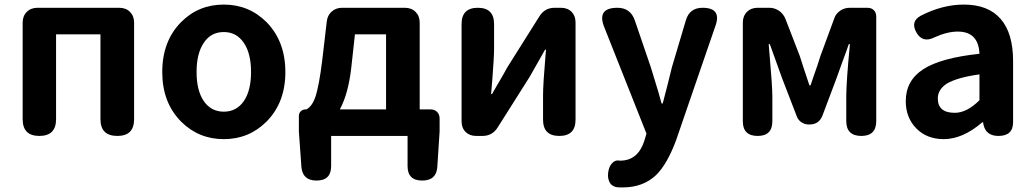

<svg xmlns="http://www.w3.org/2000/svg" viewBox="-20 -594 4518 839"><path d="M152 0Q79 0 79 -73V-495Q79 -524 97 -542Q115 -560 144 -560H322H501Q530 -560 548 -542Q566 -524 566 -495V-73Q566 0 493 0Q419 0 419 -73V-444H225V-73Q225 0 152 0Z M958 14Q848 14 771 -63Q689 -146 689 -279Q689 -414 771 -497Q847 -574 958 -574Q1068 -574 1145 -497Q1227 -413 1227 -279Q1227 -146 1145 -63Q1068 14 958 14ZM958 -106Q1014 -106 1046 -153Q1077 -199 1077 -279.5Q1077 -360 1046 -406Q1014 -454 958 -454Q901 -454 870 -406Q839 -360 839 -279.5Q839 -199 870 -153Q902 -106 958 -106Z M1363 195Q1302 195 1297 135L1286 -20V-86Q1286 -100 1294.5 -108Q1303 -116 1316 -116H1319Q1343 -129 1357 -167Q1374 -216 1388 -330L1408 -501Q1411 -527 1429.5 -543.5Q1448 -560 1475 -560H1614H1749Q1778 -560 1796 -542Q1814 -524 1814 -495V-116H1861Q1879 -116 1890 -105Q1901 -94 1901 -76V-20L1891 135Q1887 195 1825 195Q1761 195 1761 132V0H1427V132Q1427 195 1363 195ZM1465 -116H1566H1667V-444H1531L1515 -298Q1502 -184 1465 -116Z M2061 0Q2032 0 2014.5 -17.5Q1997 -35 1997 -64V-489Q1997 -560 2068 -560Q2139 -560 2139 -489V-383Q2139 -343 2131 -242Q2127 -202 2126 -183H2130Q2136 -193 2149 -216Q2185 -277 2197 -300L2338 -524Q2361 -560 2404 -560H2431Q2460 -560 2477.5 -542.5Q2495 -525 2495 -496V-280V-71Q2495 0 2424 0Q2353 0 2353 -71V-176Q2353 -227 2364 -355Q2365 -370 2366 -377H2362Q2361 -375 2359 -372Q2312 -290 2295 -259L2154 -36Q2131 0 2088 0Z M2701 225Q2683 225 2675 224Q2649 219 2641 196Q2633 176 2640 147Q2645 128 2657 117Q2670 104 2688 108Q2689 108 2690 108Q2767 108 2795 23L2805 -10L2621 -474Q2586 -560 2678 -560Q2735 -560 2754 -505L2824 -300Q2835 -266 2856 -195Q2866 -160 2871 -142H2876Q2883 -168 2896.5 -221Q2910 -274 2916 -300L2977 -505Q2993 -560 3050 -560Q3135 -560 3106 -480L3034 -271L2935 17Q2896 123 2847 171Q2790 225 2701 225Z M3291 0Q3226 0 3226 -64V-495Q3226 -524 3244 -542Q3262 -560 3291 -560H3342Q3365 -560 3384 -547Q3403 -534 3412 -512L3475 -349Q3481 -331 3492 -296Q3509 -246 3517 -221H3522Q3526 -232 3533 -254Q3555 -315 3565 -349L3625 -512Q3632 -534 3651 -547Q3670 -560 3693 -560H3725H3770Q3788 -560 3798.5 -549.5Q3809 -539 3809 -521V-65Q3809 0 3744 0Q3678 0 3678 -65V-173Q3678 -236 3694 -401H3689Q3680 -374 3658 -315Q3642 -271 3635 -251L3574 -89Q3559 -50 3517 -50H3514Q3497 -50 3482.5 -59.5Q3468 -69 3462 -85L3398 -251Q3390 -274 3371 -326Q3352 -378 3344 -401H3339Q3340 -387 3343 -353Q3355 -217 3355 -173V-64Q3355 0 3291 0Z M4104 14Q4030 14 3984 -33Q3938 -80 3938 -152Q3938 -242 4014.5 -291.5Q4091 -341 4260 -359Q4256 -456 4165 -456Q4119 -456 4064 -431Q4011 -404 3984 -453Q3958 -500 4003 -525Q4098 -574 4192 -574Q4298 -574 4352.5 -511.5Q4407 -449 4407 -327V-163V-60Q4407 0 4343 0Q4287 0 4277 -52L4276 -60H4273Q4187 14 4104 14ZM4152 -101Q4205 -101 4260 -156V-269Q4165 -256 4118 -229Q4078 -203 4078 -164Q4078 -101 4152 -101Z"/></svg>

Font: GenSenRounded TW B
Style: Regular
Weight: 700
Version: Version 1.501;PS 1;hotconv 16.6.51;makeotf.lib2.5.65220